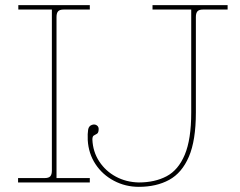

<svg xmlns="http://www.w3.org/2000/svg" viewBox="-20 -707 930 744"><path d="M518 17Q466 17 421.5 -6.5Q377 -30 350 -71Q323 -112 320 -164Q319 -190 321.5 -204.5Q324 -219 336 -223Q347 -227 355.5 -221Q364 -215 362 -202Q361 -191 354.5 -188Q348 -185 343 -181.5Q338 -178 338 -166Q340 -119 364.5 -81.5Q389 -44 429 -22.5Q469 -1 518 0Q580 0 625.5 -24Q671 -48 696 -107.5Q721 -167 721 -271V-670H571V-687H862V-670H767Q751 -670 745 -663Q739 -656 739 -641V-271Q739 -163 712 -100Q685 -37 635.5 -10Q586 17 518 17ZM50 0V-17H153Q169 -17 175 -24Q181 -31 181 -46V-670H51V-687H328V-670H227Q211 -670 205 -663Q199 -656 199 -641V-17H328V0Z"/></svg>

Font: Grandiflora One
Style: Regular
Weight: 400
Designer: Haesung Cho
Foundry: JAMO
Version: Version 1.000; ttfautohint (v1.8.4.7-5d5b);gftools[0.9.28]